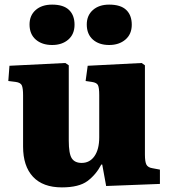

<svg xmlns="http://www.w3.org/2000/svg" viewBox="-20 -798 736 832"><path d="M248 14Q166 14 123 -32Q80 -78 80 -163V-386Q80 -414 75 -427Q70 -440 48 -443L16 -447L21 -513L263 -525L278 -515V-189Q278 -132 291 -112Q304 -92 334 -92Q369 -92 389.5 -121.5Q410 -151 410 -203V-386Q410 -418 404.5 -429Q399 -440 378 -443L351 -447L360 -513L594 -525L608 -515V-128Q608 -97 614.5 -84.5Q621 -72 641 -69L673 -63V-1L440 8L423 -85H419Q396 -41 359 -13.5Q322 14 248 14ZM453 -603Q409 -603 382.5 -626.5Q356 -650 356 -692Q356 -731 382.5 -754.5Q409 -778 453 -778Q503 -778 527 -755Q551 -732 551 -691Q551 -650 523.5 -626.5Q496 -603 453 -603ZM206 -603Q162 -603 135 -626.5Q108 -650 108 -692Q108 -731 134.5 -754.5Q161 -778 206 -778Q255 -778 279 -755Q303 -732 303 -691Q303 -650 276 -626.5Q249 -603 206 -603Z"/></svg>

Font: Literata 36pt ExtraBold
Style: Regular
Weight: 800
Designer: Latin by Veronika Burian and Jose Scaglione. Greek by Irene Vlachou. Cyrillic by Vera Evstafieva.
Foundry: TypeTogether
Version: Version 3.002